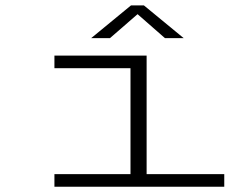

<svg xmlns="http://www.w3.org/2000/svg" viewBox="-20 -712 940 732"><path d="M187.5 0V-48H477.5V-452H187.5V-500H539V-48H835V0ZM327.5 -566.5 479.5 -691.5H528.5L680.5 -566.5H609L504.5 -658L399 -566.5Z"/></svg>

Font: Trispace Expanded ExtraLight
Style: Regular
Weight: 200
Width: 7
Designer: Tyler Finck
Foundry: Etcetera Type Company
Version: Version 1.210; ttfautohint (v1.8.3)